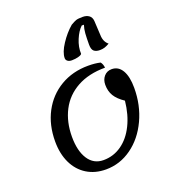

<svg xmlns="http://www.w3.org/2000/svg" viewBox="-160 -1010 1047 1158"><g transform="rotate(-20 363.5 -431.5)"><path d="M90 -238Q90 -344 133.5 -426Q177 -508 255 -554Q333 -600 433 -600Q478 -600 511 -592Q523 -577 525 -554Q420 -554 345.5 -513Q271 -472 233 -398.5Q195 -325 195 -230Q195 -139 229.5 -86Q264 -33 327 -33Q391 -33 443 -69.5Q495 -106 528 -172.5Q561 -239 570 -326Q528 -354 509.5 -384.5Q491 -415 491 -456Q491 -489 510 -510.5Q529 -532 559 -532Q602 -532 625.5 -492Q649 -452 649 -380Q649 -269 605.5 -176Q562 -83 487 -29Q412 25 322 25Q252 25 199.5 -7.5Q147 -40 118.5 -99.5Q90 -159 90 -238ZM503 -888Q527 -888 543 -876.5Q559 -865 561 -841L566 -748Q567 -705 595 -683Q578 -673 564 -668.5Q550 -664 533 -664Q508 -664 495 -675.5Q482 -687 482 -717Q482 -760 484 -788.5Q486 -817 494 -841H480Q454 -817 435 -771.5Q416 -726 418 -682Q415 -675 395.5 -669.5Q376 -664 353 -664Q336 -664 326 -671.5Q316 -679 316 -691Q316 -728 350 -779.5Q384 -831 425 -866Q447 -879 460 -883.5Q473 -888 503 -888Z"/></g></svg>

Font: Lemonada Light
Style: Regular
Weight: 300
Designer: Mohamed Gaber (Arabic) Eduardo Tunni (Latin)
Foundry: Kief Type Foundry
Version: Version 3.006